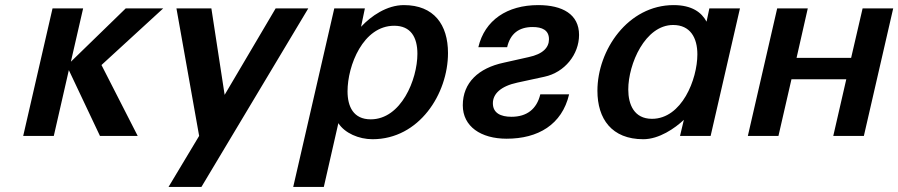

<svg xmlns="http://www.w3.org/2000/svg" viewBox="-20 -533 3523 753"><path d="M71 0H191L250 -258L372 0H520L378 -278L620 -500H473L258 -291L306 -500H186Z M641 200H770L1189 -500H1061L861 -161L809 -500H672L761 0Z M1130 200H1250L1307 -50C1332 -11 1387 13 1441 13C1624 13 1737 -165 1737 -325C1737 -436 1682 -513 1564 -513C1497 -513 1435 -470 1396 -428L1411 -500H1291ZM1343 -175C1343 -276 1404 -432 1526 -432C1591 -432 1617 -387 1617 -322C1617 -221 1553 -65 1434 -65C1366 -65 1343 -115 1343 -175Z M1795 -120C1795 -37 1866 11 1967 11C2090 11 2184 -44 2212 -163H2099C2085 -105 2046 -75 1986 -75C1943 -75 1913 -90 1913 -128C1913 -165 1944 -195 2009 -209L2115 -232C2195 -249 2251 -320 2251 -396C2251 -477 2186 -513 2091 -513C1969 -513 1881 -454 1856 -348H1969C1981 -400 2014 -427 2069 -427C2106 -427 2133 -415 2133 -379C2133 -347 2110 -321 2053 -309L1955 -287C1857 -266 1795 -209 1795 -120Z M2323 -177C2323 -67 2379 13 2503 13C2565 13 2627 -30 2662 -63L2647 0H2767L2882 -500H2762L2751 -448C2732 -484 2694 -513 2622 -513C2443 -513 2323 -337 2323 -177ZM2444 -182C2444 -282 2510 -435 2620 -435C2687 -435 2715 -385 2715 -320C2715 -222 2654 -67 2537 -67C2467 -67 2444 -123 2444 -182Z M3368 0 3483 -500H3363L3318 -306H3104L3148 -500H3028L2913 0H3033L3084 -222H3299L3248 0Z"/></svg>

Font: Perun SemiBold Italic
Style: Regular
Weight: 400
Italic angle: -12°
Foundry: Copyright (c) Stefan Peev, Context Ltd, 2016
Version: Version 1.026